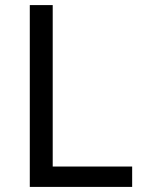

<svg xmlns="http://www.w3.org/2000/svg" viewBox="-20 -734 564 754"><path d="M97 0V-714H187V-80H499V0Z"/></svg>

Font: Noto Sans Tifinagh Tawellemmet
Style: Regular
Weight: 400
Designer: JamraPatel
Foundry: JamraPatel LLC
Version: Version 2.006; ttfautohint (v1.8.4.7-5d5b)